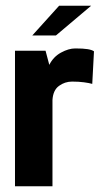

<svg xmlns="http://www.w3.org/2000/svg" viewBox="-20 -646 352 666"><path d="M32 0V-470H138L151 -421Q165 -449 191.5 -463.5Q218 -478 241 -478Q269 -478 284 -475.5Q299 -473 306 -468L300 -355Q290 -358 271.5 -360.5Q253 -363 230 -363Q205 -363 184.5 -348Q164 -333 162 -299V0ZM92 -523 185 -626H296L174 -523Z"/></svg>

Font: Smooch Sans ExtraBold
Style: Regular
Weight: 800
Designer: Robert E. Leuschke
Foundry: Robert E. Leuschke
Version: Version 1.010